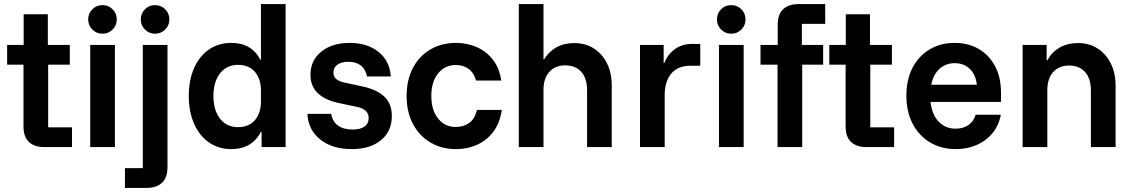

<svg xmlns="http://www.w3.org/2000/svg" viewBox="-20 -720 5545 940"><path d="M195.8 0Q148.3 0 121.7 -25Q95 -50 95 -100.8V-403.3H15V-500H95.8V-650H214.2V-500H321.7V-403.3H215.8V-96.7H332.5V0Z M421.7 0V-500H542.5V0ZM481.7 -555Q452.5 -555 432.1 -575.4Q411.7 -595.8 411.7 -625Q411.7 -654.2 432.1 -674.6Q452.5 -695 481.7 -695Q510.8 -695 531.2 -674.6Q551.7 -654.2 551.7 -625Q551.7 -595.8 531.2 -575.4Q510.8 -555 481.7 -555Z M591.7 200V103.3H679.2V-500H800V97.5Q800 149.2 773.3 174.6Q746.7 200 697.5 200ZM739.2 -555Q710 -555 689.6 -575.4Q669.2 -595.8 669.2 -625Q669.2 -654.2 689.6 -674.6Q710 -695 739.2 -695Q768.3 -695 788.8 -674.6Q809.2 -654.2 809.2 -625Q809.2 -595.8 788.8 -575.4Q768.3 -555 739.2 -555Z M1111.7 10Q1050 10 1002.9 -22.9Q955.8 -55.8 930 -114.6Q904.2 -173.3 904.2 -250Q904.2 -327.5 930 -386.2Q955.8 -445 1002.9 -477.5Q1050 -510 1111.7 -510Q1212.5 -510 1254.2 -427.5H1257.5V-700H1378.3V0H1260.8V-75H1257.5Q1214.2 10 1111.7 10ZM1145 -97.5Q1198.3 -97.5 1227.9 -131.7Q1257.5 -165.8 1257.5 -222.5V-277.5Q1257.5 -334.2 1227.9 -368.3Q1198.3 -402.5 1145 -402.5Q1090 -402.5 1057.5 -361.2Q1025 -320 1025 -250Q1025 -180 1057.5 -138.8Q1090 -97.5 1145 -97.5Z M1701.7 10Q1607.5 10 1548.3 -36.7Q1489.2 -83.3 1485 -162.5H1601.7Q1607.5 -125 1634.6 -105.4Q1661.7 -85.8 1706.7 -85.8Q1744.2 -85.8 1764.6 -100.4Q1785 -115 1785 -142.5Q1785 -184.2 1728.3 -196.7L1637.5 -215.8Q1500 -245.8 1500 -353.3Q1500 -424.2 1552.9 -467.1Q1605.8 -510 1692.5 -510Q1778.3 -510 1833.3 -465.8Q1888.3 -421.7 1893.3 -345.8H1776.7Q1770 -380.8 1746.7 -399.2Q1723.3 -417.5 1685.8 -417.5Q1652.5 -417.5 1632.5 -403.8Q1612.5 -390 1612.5 -365Q1612.5 -345 1625.8 -333.3Q1639.2 -321.7 1665.8 -315.8L1759.2 -295.8Q1828.3 -280 1863.3 -245.4Q1898.3 -210.8 1898.3 -152.5Q1898.3 -77.5 1845.4 -33.8Q1792.5 10 1701.7 10Z M2211.7 10Q2142.5 10 2087.9 -22.1Q2033.3 -54.2 2002.1 -112.5Q1970.8 -170.8 1970.8 -250Q1970.8 -330 2002.1 -388.3Q2033.3 -446.7 2087.9 -478.3Q2142.5 -510 2211.7 -510Q2267.5 -510 2314.6 -489.2Q2361.7 -468.3 2393.3 -427.5Q2425 -386.7 2434.2 -325.8H2310.8Q2300 -364.2 2273.8 -382.9Q2247.5 -401.7 2211.7 -401.7Q2158.3 -401.7 2125 -360.8Q2091.7 -320 2091.7 -250Q2091.7 -180.8 2125 -139.6Q2158.3 -98.3 2211.7 -98.3Q2250 -98.3 2277.5 -118.3Q2305 -138.3 2315 -181.7H2436.7Q2427.5 -118.3 2395.8 -75.8Q2364.2 -33.3 2316.7 -11.7Q2269.2 10 2211.7 10Z M2520 0V-700H2640.8V-430H2644.2Q2666.7 -467.5 2704.2 -488.3Q2741.7 -509.2 2791.7 -509.2Q2845.8 -509.2 2887.1 -482.9Q2928.3 -456.7 2951.7 -410Q2975 -363.3 2975 -301.7V0H2854.2V-280Q2854.2 -336.7 2825.8 -368.3Q2797.5 -400 2747.5 -400Q2698.3 -400 2669.6 -368.3Q2640.8 -336.7 2640.8 -280V0Z M3113.3 0V-500H3229.2V-411.7H3232.5Q3249.2 -454.2 3284.2 -479.6Q3319.2 -505 3368.3 -505H3408.3V-398.3H3362.5Q3297.5 -398.3 3265.8 -359.2Q3234.2 -320 3234.2 -255V0Z M3500 0V-500H3620.8V0ZM3560 -555Q3530.8 -555 3510.4 -575.4Q3490 -595.8 3490 -625Q3490 -654.2 3510.4 -674.6Q3530.8 -695 3560 -695Q3589.2 -695 3609.6 -674.6Q3630 -654.2 3630 -625Q3630 -595.8 3609.6 -575.4Q3589.2 -555 3560 -555Z M3786.7 0V-403.3H3703.3V-500H3787.5V-597.5Q3787.5 -650 3814.2 -675Q3840.8 -700 3890 -700H4020V-603.3H3905.8V-500H4010V-403.3H3907.5V0Z M4220.8 0Q4173.3 0 4146.7 -25Q4120 -50 4120 -100.8V-403.3H4040V-500H4120.8V-650H4239.2V-500H4346.7V-403.3H4240.8V-96.7H4357.5V0Z M4659.2 10Q4589.2 10 4534.6 -22.1Q4480 -54.2 4448.8 -112.9Q4417.5 -171.7 4417.5 -251.7Q4417.5 -330.8 4447.9 -388.8Q4478.3 -446.7 4531.7 -478.3Q4585 -510 4654.2 -510Q4719.2 -510 4770 -481.2Q4820.8 -452.5 4850.8 -397.5Q4880.8 -342.5 4880.8 -265V-220.8H4535.8Q4542.5 -159.2 4575.4 -124.6Q4608.3 -90 4658.3 -90Q4696.7 -90 4722.1 -108.3Q4747.5 -126.7 4756.7 -158.3H4880Q4870 -105.8 4838.8 -67.9Q4807.5 -30 4761.3 -10Q4715 10 4659.2 10ZM4539.2 -305H4762.5Q4756.7 -356.7 4727.1 -383.8Q4697.5 -410.8 4654.2 -410.8Q4610.8 -410.8 4580 -383.3Q4549.2 -355.8 4539.2 -305Z M4986.7 0V-500H5104.2V-424.2H5107.5Q5129.2 -465 5167.9 -487.1Q5206.7 -509.2 5257.5 -509.2Q5312.5 -509.2 5353.8 -482.5Q5395 -455.8 5418.3 -409.2Q5441.7 -362.5 5441.7 -301.7V0H5320.8V-278.3Q5320.8 -335 5292.5 -367.1Q5264.2 -399.2 5214.2 -399.2Q5165 -399.2 5136.2 -367.1Q5107.5 -335 5107.5 -278.3V0Z"/></svg>

Font: Funnel Sans SemiBold
Style: Regular
Weight: 600
Designer: NORD ID, Kristian Moeller
Foundry: Dicotype
Version: Version 1.000